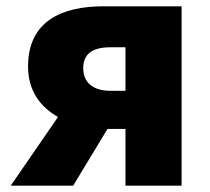

<svg xmlns="http://www.w3.org/2000/svg" viewBox="-20 -589 667 609"><path d="M378 -301H330C272 -301 244 -330 244 -373C244 -417 272 -439 330 -439H378ZM308 -569C176 -569 69 -522 69 -378C69 -300 109 -249 164 -218L14 0H212L321 -180H378V0H556V-569Z"/></svg>

Font: Noto Sans CJK JP Black
Style: Regular
Weight: 900
Designer: Ryoko NISHIZUKA (kana & ideographs); Paul D. Hunt (Latin, Greek & Cyrillic); Wenlong ZHANG (bopomofo); Sandoll Communica
Foundry: Adobe Systems Incorporated
Version: Version 1.004;PS 1.004;hotconv 1.0.82;makeotf.lib2.5.63406